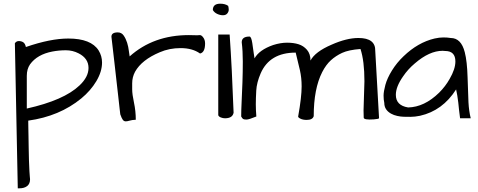

<svg xmlns="http://www.w3.org/2000/svg" viewBox="-20 -646 2587 1039"><path d="M120.1 -391.6Q252.9 -437.5 349.6 -437.5Q472.7 -437.5 513.7 -373Q532.2 -342.8 532.2 -307.6Q532.2 -258.8 501.5 -207Q470.7 -155.3 419.9 -113.3Q301.8 -16.6 132.8 6.8Q132.8 17.6 133.3 41.5Q133.8 65.4 134.3 94.7Q134.8 124 135.3 157.2Q135.7 190.4 136.7 220.7Q139.6 295.9 141.1 306.6Q142.6 317.4 142.6 324.2Q142.6 348.6 127 360.8Q111.3 373 85.9 373Q81.1 373 76.2 373L60.5 -412.1Q69.3 -424.8 84 -423.8Q98.6 -422.9 107.4 -416Q116.2 -409.2 120.1 -391.6ZM405.3 -357.4Q373 -374 336.4 -374Q299.8 -374 263.7 -367.2Q181.6 -351.6 142.6 -297.9Q125 -272.5 125 -235.4Q125 -231.4 125 -227.5V-58.6Q326.2 -103.5 410.2 -183.6Q459 -229.5 459 -278.3Q459 -330.1 405.3 -357.4Z M1062.5 -356.4Q1021.5 -385.7 957 -385.7Q896.5 -385.7 844.7 -363.3Q747.1 -322.3 710.9 -257.8Q695.3 -228.5 695.3 -195.3Q695.3 -189.5 695.3 -162.6Q695.3 -135.7 705.1 -90.3Q714.8 -44.9 714.8 2Q694.3 2.9 681.6 6.8Q668.9 10.7 660.2 10.7Q651.4 10.7 645 2.9Q638.7 -4.9 630.9 -27.3Q629.9 -33.2 627 -60.5Q624 -87.9 619.6 -127Q615.2 -166 609.9 -212.4Q604.5 -258.8 599.6 -303.7Q588.9 -401.4 583 -447.3Q583 -470.7 617.2 -470.7Q637.7 -470.7 649.4 -453.6Q661.1 -436.5 668 -414.6Q674.8 -392.6 677.2 -371.1Q679.7 -349.6 681.6 -340.8Q810.5 -456.1 1002 -456.1Q1023.4 -456.1 1046.9 -455.1Q1052.7 -456.1 1061.5 -456.1Q1070.3 -456.1 1079.1 -444.3Q1089.8 -430.7 1089.8 -411.1Q1089.8 -362.3 1062.5 -356.4Z M1222.7 -459Q1235.4 -276.4 1244.1 -36.1Q1238.3 -5.9 1197.3 -5.9Q1186.5 -5.9 1175.3 -10.3Q1164.1 -14.6 1161.1 -22.5V-459ZM1131.8 -591.8Q1131.8 -626 1171.9 -626Q1198.2 -626 1214.8 -614.3Q1217.8 -603.5 1217.8 -593.3Q1217.8 -583 1210 -573.2Q1202.1 -563.5 1186.5 -563.5Q1170.9 -563.5 1155.3 -570.8Q1139.6 -578.1 1131.8 -591.8Z M1367.2 -15.6Q1327.1 1 1314 1Q1300.8 1 1295.9 -2Q1291 -4.9 1285.2 -15.6Q1285.2 -47.9 1287.6 -96.7Q1290 -145.5 1292 -201.2Q1293.9 -256.8 1293.9 -313.5Q1293.9 -370.1 1288.1 -417Q1288.1 -448.2 1330.1 -448.2Q1339.8 -448.2 1345.2 -413.1Q1350.6 -377.9 1353 -358.4Q1355.5 -338.9 1357.4 -330.1Q1382.8 -376 1458 -402.3Q1498 -415 1533.2 -415Q1568.4 -415 1595.2 -406.7Q1622.1 -398.4 1641.1 -376.5Q1660.2 -354.5 1660.2 -318.4Q1685.5 -366.2 1774.4 -404.3Q1855.5 -440.4 1919.9 -440.4Q2012.7 -440.4 2010.7 -370.1L2031.2 -6.8Q2031.2 -2 2002.9 0Q1948.2 3.9 1948.2 -9.8Q1947.3 -29.3 1947.3 -48.8L1952.1 -206.1Q1952.1 -316.4 1930.7 -380.9Q1866.2 -376 1831.5 -359.9Q1796.9 -343.8 1770.5 -319.8Q1744.1 -295.9 1723.6 -255.9Q1677.7 -166 1677.7 -17.6Q1671.9 2.9 1639.6 2.9Q1618.2 2.9 1604.5 -4.4Q1590.8 -11.7 1593.8 -17.6Q1612.3 -121.1 1612.3 -178.7Q1612.3 -224.6 1603 -266.1Q1593.8 -307.6 1580.1 -361.3Q1439.5 -361.3 1390.6 -249Q1369.1 -199.2 1366.7 -155.8Q1364.3 -112.3 1364.3 -81.5Q1364.3 -50.8 1367.2 -15.6Z M2448.2 -162.1Q2375 -46.9 2252.9 -19.5Q2224.6 -13.7 2201.7 -13.7Q2178.7 -13.7 2163.6 -14.2Q2148.4 -14.6 2129.9 -18.6Q2111.3 -22.5 2095.7 -31.2Q2059.6 -51.8 2059.6 -88.9Q2055.7 -106.4 2055.7 -128.4Q2055.7 -150.4 2065.4 -186.5Q2075.2 -222.7 2101.1 -264.6Q2127 -306.6 2164.1 -341.8Q2241.2 -416 2331.1 -437.5Q2357.4 -443.4 2379.4 -443.4Q2401.4 -443.4 2418.9 -440.4Q2475.6 -440.4 2495.1 -363.3Q2507.8 -314.5 2510.3 -227.1Q2512.7 -139.6 2515.1 -92.3Q2517.6 -44.9 2527.3 -5.9H2469.7Q2465.8 -32.2 2463.9 -52.7Q2461.9 -73.2 2460 -90.8Q2455.1 -131.8 2448.2 -162.1ZM2444.3 -313.5Q2444.3 -370.1 2388.7 -370.1Q2381.8 -371.1 2375 -371.1Q2303.7 -371.1 2224.6 -302.7Q2187.5 -271.5 2161.1 -232.4Q2122.1 -176.8 2122.1 -132.8Q2122.1 -75.2 2188.5 -64.5Q2276.4 -66.4 2356.4 -144.5Q2390.6 -178.7 2413.1 -218.8Q2444.3 -272.5 2444.3 -313.5Z"/></svg>

Font: Architects Daughter
Style: Regular
Weight: 400
Designer: Kimberly Geswein
Foundry: Kimberly Geswein
Version: Version 1.002 2010